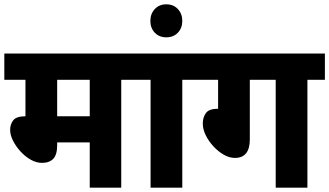

<svg xmlns="http://www.w3.org/2000/svg" viewBox="-20 -870 1526 890"><path d="M542 -500V0H396V-210H245V-197Q245 -153 227 -134Q209 -115 174 -115Q149 -115 123 -129.5Q97 -144 75.5 -167.5Q54 -191 40.5 -217.5Q27 -244 27 -268Q27 -294 41.5 -312.5Q56 -331 98 -331V-500H0V-622H624V-500ZM396 -500H245V-331H396Z M825 -500V0H678V-500H610V-622H907V-500Z M677 -773Q677 -806 697.5 -828Q718 -850 751 -850Q784 -850 804.5 -828Q825 -806 825 -773Q825 -740 804.5 -718.5Q784 -697 751 -697Q718 -697 697.5 -718.5Q677 -740 677 -773Z M1138 -500V-224Q1138 -138 1069 -138Q1043 -138 1017 -153Q991 -168 969 -192Q947 -216 933.5 -243.5Q920 -271 920 -297Q920 -326 934.5 -346Q949 -366 991 -366V-500H893V-622H1486V-500H1405V0H1258V-500Z"/></svg>

Font: Noto Sans Devanagari UI SemiCondensed ExtraBold
Style: Regular
Weight: 800
Width: 4
Designer: Jelle Bosma - Monotype Design Team
Foundry: Monotype Imaging Inc.
Version: Version 2.004; ttfautohint (v1.8.4.7-5d5b)